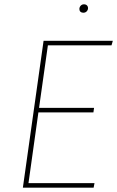

<svg xmlns="http://www.w3.org/2000/svg" viewBox="-20 -870 543 890"><path d="M503 -681 497 -660H202L161 -370H416L413 -349H158L112 -21H418L414 0H86L182 -681ZM348 -828Q348 -837 354 -843.5Q360 -850 369 -850Q378 -850 383 -845Q388 -840 388 -832Q388 -824 382 -817.5Q376 -811 366 -811Q358 -811 353 -815.5Q348 -820 348 -828Z"/></svg>

Font: Fira Sans Thin
Style: Italic
Weight: 250
Italic angle: -8°
Designer: Carrois Corporate & Edenspiekermann AG
Foundry: Carrois Corporate GbR & Edenspiekermann AG
Version: Version 4.203